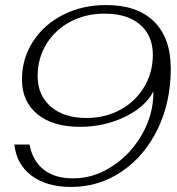

<svg xmlns="http://www.w3.org/2000/svg" viewBox="-20 -730 700 760"><path d="M656 -458Q656 -327 604.5 -220Q553 -113 462.5 -51.5Q372 10 262 10Q164 10 104.5 -35Q45 -80 37 -158H97Q109 -93 153 -58.5Q197 -24 270 -24Q351 -24 424.5 -72Q498 -120 542.5 -198.5Q587 -277 587 -363V-368Q555 -306 473.5 -267Q392 -228 297 -228Q189 -228 128 -278Q67 -328 67 -415Q67 -498 110.5 -565.5Q154 -633 230 -671.5Q306 -710 400 -710Q524 -710 590 -644.5Q656 -579 656 -458ZM585 -513Q585 -589 534.5 -632.5Q484 -676 394 -676Q319 -676 258.5 -644Q198 -612 163.5 -555.5Q129 -499 129 -429Q129 -353 181 -308Q233 -263 322 -263Q396 -263 456 -295.5Q516 -328 550.5 -385.5Q585 -443 585 -513Z"/></svg>

Font: Fahkwang ExtraLight
Style: Italic
Weight: 275
Italic angle: -10°
Designer: Suppakit Chalermlarp | Katatrad Co.,Ltd.
Foundry: Cadson Demak Co.,Ltd.
Version: Version 1.000; ttfautohint (v1.6)